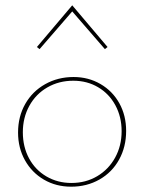

<svg xmlns="http://www.w3.org/2000/svg" viewBox="-20 -700 544 723"><path d="M119 -523 252 -680 385 -523 375 -515 252 -657 129 -515ZM48 -201Q48 -261 75 -308.5Q102 -356 150 -383Q198 -410 257 -410Q313 -410 358.5 -383.5Q404 -357 429.5 -311Q455 -265 455 -207Q455 -147 428.5 -99Q402 -51 354.5 -24Q307 3 248 3Q191 3 145.5 -23.5Q100 -50 74 -96.5Q48 -143 48 -201ZM438 -206Q438 -260 414.5 -303.5Q391 -347 349.5 -371.5Q308 -396 256 -396Q202 -396 158.5 -371Q115 -346 90.5 -301.5Q66 -257 66 -202Q66 -147 89.5 -103.5Q113 -60 155 -35.5Q197 -11 249 -11Q303 -11 346 -36.5Q389 -62 413.5 -106.5Q438 -151 438 -206Z"/></svg>

Font: Ysabeau Infant Thin
Style: Regular
Weight: 200
Designer: Christian Thalmann (Catharsis Fonts)
Version: Version 0.003